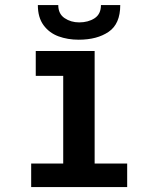

<svg xmlns="http://www.w3.org/2000/svg" viewBox="-20 -756 640 776"><path d="M124.5 -550H362.5V-95H494V0H106V-95H235.5V-168V-449.5H124.5ZM133 -735.5H215.5Q215.5 -700 241 -682.8Q266.5 -665.5 300 -665.5Q336.5 -665.5 362.2 -682.2Q388 -699 388 -735.5H466Q466 -659.5 419.2 -627.5Q372.5 -595.5 298 -595.5Q253.5 -595.5 216.2 -609.2Q179 -623 156 -654.2Q133 -685.5 133 -735.5Z"/></svg>

Font: JuliaMono ExtraBold
Style: Regular
Weight: 800
Monospace: yes
Designer: cormullion
Foundry: corm
Version: Version 0.055; ttfautohint (v1.8.4)